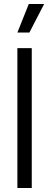

<svg xmlns="http://www.w3.org/2000/svg" viewBox="-20 -941 247 961"><path d="M67 0V-700H139V0ZM127 -778H67L124 -921H201Z"/></svg>

Font: Bricolage Grotesque 10pt Condensed Light
Style: Regular
Weight: 300
Width: 3
Designer: Mathieu Triay
Foundry: Atelier Triay
Version: Version 1.000; ttfautohint (v1.8.4.7-5d5b);gftools[0.9.32]